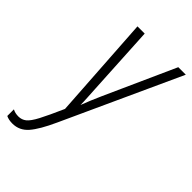

<svg xmlns="http://www.w3.org/2000/svg" viewBox="-268 -794 882 882"><g transform="rotate(45 173.0 -353.0)"><path d="M-9.3 8.3Q-33.7 8.3 -50.3 0V-43Q-34.2 -34.2 -12.7 -34.2Q8.8 -34.2 25.1 -47.1Q41.5 -60.1 61.5 -98.1Q81.5 -136.2 114.3 -210.4L81.5 -713.9H128.4L147 -376.5Q148.4 -350.1 150.1 -322Q151.9 -293.9 151.9 -273.4Q160.2 -295.4 170.7 -321Q181.2 -346.7 192.4 -371.1L346.7 -713.9H395.5L133.3 -141.1Q97.7 -62.5 66.9 -27.1Q36.1 8.3 -9.3 8.3Z"/></g></svg>

Font: Open Sans Condensed Light
Style: Italic
Weight: 300
Width: 3
Italic angle: -12°
Designer: Monotype Design Team
Foundry: Monotype Imaging Inc.
Version: Version 3.000; ttfautohint (v1.8.4)